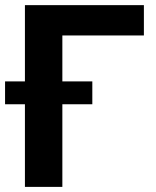

<svg xmlns="http://www.w3.org/2000/svg" viewBox="-33 -731 610 751"><path d="M328.1 -323.2H210.9V0H64.5V-323.2H-13.2V-412.6H64.5V-710.9H529.8V-592.3H210.9V-412.6H328.1Z"/></svg>

Font: Roboto-o
Style: o-Bold
Weight: 700
Designer: Google
Version: Version 2.134; 2016; ttfautohint (v1.6)